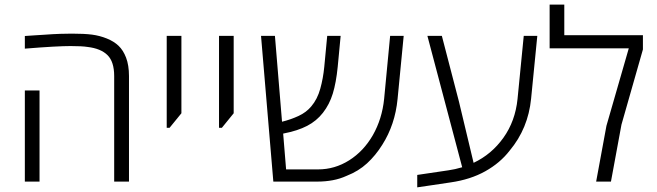

<svg xmlns="http://www.w3.org/2000/svg" viewBox="-20 -785 2839 830"><path d="M473.6 0V-456.1Q473.6 -518.1 444.8 -546.6Q416 -575.2 358.9 -582Q335 -585.9 285.2 -585.9Q257.3 -585.9 208.5 -583.3Q159.7 -580.6 87.4 -574.7V-629.4Q109.9 -630.9 130.6 -632.3Q151.4 -633.8 170.4 -634.8Q210 -637.7 240 -638.7Q270 -639.6 290.5 -639.6Q344.7 -639.6 377.9 -635.3Q411.1 -630.9 441.4 -618.7Q472.2 -606.4 492.4 -587.2Q512.7 -567.9 524.9 -536.1Q537.6 -502.9 537.6 -456.1V0ZM87.4 0V-394H150.9V0Z M700.7 -232.4V-629.9H764.2V-295.4L712.9 -232.4Z M926.8 -232.4V-629.9H990.2V-295.4L939 -232.4Z M1161.6 0 1108.4 -629.9H1168.5L1199.2 -258.8Q1236.8 -268.1 1270.5 -283.7Q1304.2 -299.3 1325.7 -325.2Q1352.1 -356.4 1364.5 -401.4Q1377 -446.3 1381.8 -496.1L1394.5 -629.9H1452.6L1439.9 -496.1Q1433.1 -427.7 1418.7 -380.6Q1404.3 -333.5 1376 -297.4Q1348.6 -262.2 1307.9 -241Q1267.1 -219.7 1206.5 -208Q1206.1 -208 1205.3 -207.8Q1204.6 -207.5 1204.1 -207.5L1216.8 -52.7H1355Q1427.2 -52.7 1489.5 -92Q1551.8 -131.3 1591.8 -200.7Q1631.8 -271 1640.6 -357.9L1666.5 -629.9H1725.1L1698.7 -357.4Q1688 -246.1 1632.3 -158.7Q1604 -113.3 1566.9 -79.1Q1529.8 -44.9 1478.5 -24.9Q1449.7 -11.7 1418.2 -5.9Q1386.7 0 1352.5 0Z M1783.7 24.9V-28.8L1918.9 -48.8Q1946.8 -52.7 1978 -62L1827.6 -629.9H1890.1L1963.9 -346.2L2027.3 -81.1Q2105 -117.7 2156.2 -189.5Q2207.5 -261.2 2217.3 -357.4L2244.1 -629.9H2302.7L2275.9 -358.4Q2263.2 -229.5 2183.1 -133.8Q2142.1 -80.6 2077.9 -44.7Q2013.7 -8.8 1928.7 3.4Q1886.7 9.8 1850.3 15.1Q1814 20.5 1783.7 24.9Z M2557.1 0 2601.6 -241.2 2698.2 -576.2H2356V-765.1H2419.4V-632.8H2759.3V-571.3L2666.5 -246.1L2621.1 0Z"/></svg>

Font: Open Sans Light
Style: Regular
Weight: 300
Designer: Monotype Design Team
Foundry: Monotype Imaging Inc.
Version: Version 3.000; ttfautohint (v1.8.4)